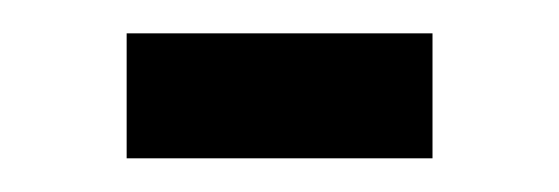

<svg xmlns="http://www.w3.org/2000/svg" viewBox="-20 -94 332 114"><path d="M55.2 -74.2H236.8V0H55.2Z"/></svg>

Font: Vazirmatn UI Light
Style: Regular
Weight: 300
Designer: Saber Rastikerdar
Foundry: Saber Rastikerdar
Version: Version 33.003